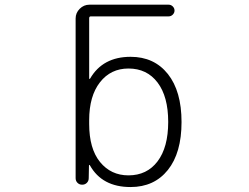

<svg xmlns="http://www.w3.org/2000/svg" viewBox="-20 -793 1040 802"><path d="M516.6 -506.8Q442.4 -506.8 397.5 -449.2Q352.5 -391.6 352.5 -291V-275.4Q352.5 -171.9 397.9 -116.2Q443.4 -60.5 516.6 -60.5Q593.8 -60.5 638.2 -119.1Q682.6 -177.7 682.6 -283.7Q682.6 -389.6 638.2 -448.2Q593.8 -506.8 516.6 -506.8ZM355.5 -102.5Q354.5 -104.5 353 -104Q351.6 -103.5 351.6 -101.6L350.6 -48.8Q350.6 -37.1 342.8 -29.3Q335 -21.5 323.2 -21.5Q311.5 -21.5 303.7 -29.3Q295.9 -37.1 295.9 -48.8V-715.8Q295.9 -739.3 313 -756.3Q330.1 -773.4 353.5 -773.4H684.6Q694.3 -773.4 701.7 -766.1Q709 -758.8 709 -749Q709 -739.3 701.7 -731.9Q694.3 -724.6 684.6 -724.6H359.4Q352.5 -724.6 352.5 -716.8V-464.8Q352.5 -463.9 354 -463.4Q355.5 -462.9 356.4 -464.8Q409.2 -555.7 525.4 -555.7Q624 -555.7 681.2 -483.9Q738.3 -412.1 738.3 -283.2Q738.3 -154.3 681.2 -83Q624 -11.7 525.4 -11.7Q406.2 -11.7 355.5 -102.5Z"/></svg>

Font: Rounded Mgen+ 1m light
Style: Regular
Weight: 200
Designer: [Source Han Sans]
Ryoko NISHIZUKA  (kana & ideographs); Paul D. Hunt (Latin, Greek & Cyrillic); Wenlong ZHANG  (bopomofo
Version: Version 1.059.20150602